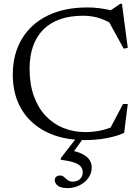

<svg xmlns="http://www.w3.org/2000/svg" viewBox="-20 -724 732 1006"><path d="M427 -32Q466.5 -32 502.8 -39.2Q539 -46.5 576 -62.5L553 -43.5L624.5 -179H649.5L630.5 -28Q595 -11 540.2 -0.5Q485.5 10 423.5 10Q340 10 271 -13Q202 -36 151.8 -80.2Q101.5 -124.5 74.2 -188.2Q47 -252 47 -333Q47 -439.5 93.8 -518.8Q140.5 -598 228.2 -641.5Q316 -685 438 -685Q470 -685 501.5 -681Q533 -677 575.5 -667L548.5 -662L610 -704H619L649.5 -473L628 -469L545 -620.5L565 -600.5Q522.5 -623.5 488.2 -632.5Q454 -641.5 414.5 -641.5Q346.5 -641.5 294.2 -623Q242 -604.5 206.8 -569Q171.5 -533.5 153.2 -481.8Q135 -430 135 -364Q135 -283.5 157 -221.8Q179 -160 218.5 -117.8Q258 -75.5 311.2 -53.8Q364.5 -32 427 -32ZM334.5 261.5Q298 261.5 282.5 248.8Q267 236 267 220Q267 209 274.5 202.2Q282 195.5 293 195.5Q306.5 195.5 315.2 203.2Q324 211 334 219.2Q344 227.5 361 227.5Q384.5 227.5 399 214.2Q413.5 201 413.5 178.5Q413.5 161 402.8 148.2Q392 135.5 366.8 127Q341.5 118.5 298.5 113V104.5L396.5 -22H433L339 107.5V61.5Q385.5 69.5 412 83.2Q438.5 97 449.5 114.8Q460.5 132.5 460.5 153Q460.5 185 442.2 209.5Q424 234 395.2 247.8Q366.5 261.5 334.5 261.5Z"/></svg>

Font: Newsreader 24pt
Style: Regular
Weight: 400
Designer: Hugues Gentile
Foundry: Production Type
Version: Version 1.003